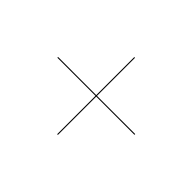

<svg xmlns="http://www.w3.org/2000/svg" viewBox="-96 -746 721 721"><g transform="rotate(45 265.0 -385.0)"><path d="M262.5 -180.5H266.5V-384H469.5V-388H266.5V-590H262.5V-388H60V-384H262.5Z"/></g></svg>

Font: Bodoni* 48pt Fatface
Style: Italic
Weight: 900
Italic angle: -13°
Version: Version 2.3